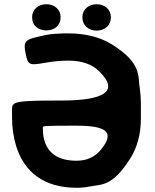

<svg xmlns="http://www.w3.org/2000/svg" viewBox="-20 -879 734 909"><path d="M303 -592C367 -592 415 -575 448 -543C546 -449 479 -403 269 -403C58 -403 37 -399 37 -364V-324C37 -273 44 -227 57 -186C94 -67 186 10 342 10C364 10 385 8 405 4C459 -7 510 7 595 -126C628 -177 647 -241 647 -318V-390C647 -414 645 -437 642 -459C632 -518 653 -579 511 -668C457 -702 387 -721 303 -721C289 -721 275 -721 262 -720C227 -718 217 -719 151 -703C94 -689 91 -676 102 -622C113 -568 121 -569 201 -583C232 -588 266 -592 303 -592ZM183 -269V-277C183 -283 198 -284 341 -284C484 -284 528 -254 455 -167C429 -137 393 -118 342 -118C240 -118 183 -169 183 -269ZM200 -735C238 -735 267 -759 267 -797C267 -834 238 -859 200 -859C162 -859 132 -835 132 -797C132 -758 161 -735 200 -735ZM438 -734C476 -734 505 -759 505 -797C505 -834 476 -859 438 -859C400 -859 370 -835 370 -797C370 -759 399 -734 438 -734Z"/></svg>

Font: Asimov Print
Style: A
Weight: 500
Designer: Google
Version: Version 2.000980: 2014